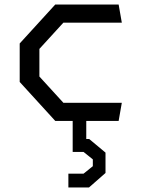

<svg xmlns="http://www.w3.org/2000/svg" viewBox="-20 -534 640 848"><path d="M224 0 67 -172V-342L224 -514H504L518 -434H260L154 -318V-196L260 -80H518L504 0H361V80H374L446 140V230L373 294H282V233H349L390 200V170L349 137H301V0Z"/></svg>

Font: Moralerspace Krypton JPDOC
Style: Regular
Weight: 400
Version: v0.0.6; ttfautohint (v1.8.4.7-5d5b-dirty) -l 6 -r 45 -G 200 